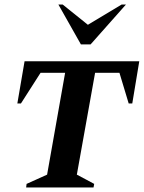

<svg xmlns="http://www.w3.org/2000/svg" viewBox="-20 -832 638 852"><path d="M96 0 98 -16 189 -57 269 -509H160L73 -373H57L89 -560H598L567 -373H551L510 -509H402L321 -57L398 -16L395 0ZM339 -635 239 -812H258L370 -722L520 -812H539L382 -635Z"/></svg>

Font: Spectral SC
Style: Bold Italic
Weight: 700
Italic angle: -10°
Designer: Jean-Baptiste Levee
Foundry: Production Type
Version: Version 2.001